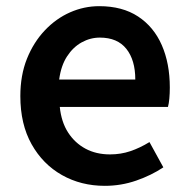

<svg xmlns="http://www.w3.org/2000/svg" viewBox="-20 -589 613 623"><path d="M320 14Q243 14 181 -21Q119 -56 82.5 -121Q46 -186 46 -277Q46 -345 67.5 -398.5Q89 -452 125.5 -490.5Q162 -529 207.5 -549Q253 -569 302 -569Q377 -569 428 -535.5Q479 -502 505 -442.5Q531 -383 531 -305Q531 -286 529.5 -269.5Q528 -253 525 -242H174Q179 -193 201 -159Q223 -125 257.5 -106.5Q292 -88 337 -88Q372 -88 403 -98.5Q434 -109 465 -128L510 -46Q471 -20 422 -3Q373 14 320 14ZM172 -331H419Q419 -394 390 -430.5Q361 -467 304 -467Q273 -467 245 -451.5Q217 -436 197.5 -406Q178 -376 172 -331Z"/></svg>

Font: Noto Sans KR Thin SemiBold
Style: Regular
Weight: 600
Version: Version 2.004-H2;hotconv 1.0.118;makeotfexe 2.5.65603